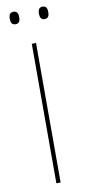

<svg xmlns="http://www.w3.org/2000/svg" viewBox="-91 -831 389 866"><g transform="rotate(-10 104.0 -398.0)"><path d="M113.5 -639V0H94V-639ZM37.5 -738.5Q26.5 -738.5 21.2 -745.2Q16 -752 16 -766V-769Q16 -782 21.2 -788.8Q26.5 -795.5 37.5 -795.5Q48.5 -795.5 53.8 -788.8Q59 -782 59 -769V-766Q59 -752 53.8 -745.2Q48.5 -738.5 37.5 -738.5ZM171 -738.5Q160 -738.5 154.8 -745.2Q149.5 -752 149.5 -766V-769Q149.5 -782 154.8 -788.8Q160 -795.5 171 -795.5Q181.5 -795.5 186.8 -788.8Q192 -782 192 -769V-766Q192 -752 186.8 -745.2Q181.5 -738.5 171 -738.5Z"/></g></svg>

Font: Anek Devanagari Medium Thin
Style: Regular
Weight: 250
Version: Version 1.003